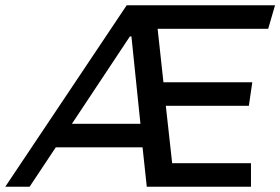

<svg xmlns="http://www.w3.org/2000/svg" viewBox="-53 -706 1060 726"><path d="M987 -686H426L-33 0H59L158 -149H486L502 0H896V-89H598L574 -306H888L901 -395H565L543 -597H961ZM444 -568 478 -238H219L438 -568Z"/></svg>

Font: Chivo
Style: Italic
Weight: 400
Italic angle: -8°
Designer: Hector Gatti
Foundry: Omnibus-Type
Version: Version 1.003;PS 001.003;hotconv 1.0.70;makeotf.lib2.5.58329